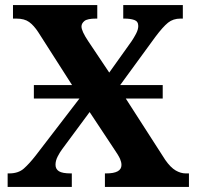

<svg xmlns="http://www.w3.org/2000/svg" viewBox="-20 -734 772 754"><path d="M10 0V-53H16Q52 -53 73.5 -72Q95 -91 120 -123L292 -347H113V-400H263L130 -608Q113 -634 94.5 -647.5Q76 -661 44 -661H31V-714H362V-661H357Q323 -661 311.5 -651.5Q300 -642 300 -630Q300 -612 326 -573L409 -449L496 -571Q505 -584 514 -601Q523 -618 523 -632Q523 -650 507.5 -655.5Q492 -661 468 -661H464V-714H698V-661H689Q660 -661 640 -645Q620 -629 590 -589L452 -400H619V-347H474L629 -106Q650 -76 670 -64.5Q690 -53 709 -53H722V0H392V-53H397Q457 -53 457 -86Q457 -97 451.5 -110Q446 -123 424 -155L332 -294L224 -148Q215 -136 206.5 -119.5Q198 -103 198 -87Q198 -70 211.5 -61.5Q225 -53 258 -53H262V0Z"/></svg>

Font: Noto Serif
Style: Bold
Weight: 700
Designer: Monotype Design Team
Foundry: Monotype Imaging Inc.
Version: Version 2.014